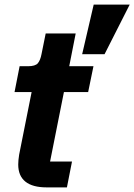

<svg xmlns="http://www.w3.org/2000/svg" viewBox="-20 -812 582 832"><path d="M270 0H182Q121 0 90 -25Q59 -50 59 -99Q59 -107 60 -119Q61 -131 63 -142L117 -413H43L65 -525H101Q133 -525 144 -538Q155 -551 160 -578L178 -667H308L280 -525H385L362 -413H257L197 -112H292ZM542 -792 433 -577H336L386 -792Z"/></svg>

Font: IBM Plex Sans
Style: Italic
Weight: 400
Italic angle: -11.31°
Designer: Mike Abbink, Paul van der Laan, Pieter van Rosmalen
Foundry: Bold Monday
Version: Version 3.201